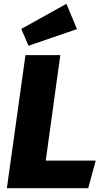

<svg xmlns="http://www.w3.org/2000/svg" viewBox="-20 -983 550 1003"><path d="M327 -963 91 -832 129 -744 382 -831ZM295 -695H113L16 0H441L480 -144H219Z"/></svg>

Font: Fira Sans ExtraBold
Style: Italic
Weight: 800
Italic angle: -8°
Designer: bBox Type GmbH & Carrois Corporate GbR & Edenspiekermann AG
Foundry: bBox Type GmbH & Carrois Corporate GbR & Edenspiekermann AG
Version: Version 4.301;PS 004.301;hotconv 1.0.88;makeotf.lib2.5.64775